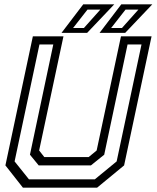

<svg xmlns="http://www.w3.org/2000/svg" viewBox="-20 -868 724 888"><path d="M86 0 5 -103 132 -700H273.5L161 -172L185 -141.5H390L427 -172L539.5 -700H681L554 -103L429 0ZM114 -38.5H418.5L519.5 -121.5L634.5 -662.5H570L462 -152.5L400.5 -103H159L118.5 -152.5L226.5 -662.5H162.5L47.5 -121.5ZM440.5 -716 541 -848H684.5L559 -716ZM318 -738.5H368L444 -823.5H384.5ZM264.5 -716 365 -848H508.5L383 -716ZM494 -738.5H544L620 -823.5H560.5Z"/></svg>

Font: Tourney
Style: Italic
Weight: 400
Italic angle: -12°
Version: Version 1.015